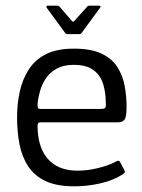

<svg xmlns="http://www.w3.org/2000/svg" viewBox="-20 -649 500 675"><path d="M40 -237Q40 -284 49.5 -327Q59 -370 81 -404.5Q103 -439 141.5 -458.5Q180 -478 240 -478Q301 -478 338 -460Q375 -442 393.5 -412Q412 -382 418.5 -346Q425 -310 425 -274Q425 -237 417.5 -228Q410 -219 395 -219H122Q119 -219 115.5 -217Q112 -215 112 -206Q112 -160 127 -124.5Q142 -89 173.5 -69Q205 -49 253 -49Q286 -49 322 -57.5Q358 -66 382 -78Q390 -83 395 -84Q400 -85 404 -76L417 -51Q420 -45 418.5 -42.5Q417 -40 411 -36Q379 -15 333.5 -4.5Q288 6 241 6Q179 6 140 -12.5Q101 -31 79 -64.5Q57 -98 48.5 -142Q40 -186 40 -237ZM352 -286Q352 -322 343 -352.5Q334 -383 309.5 -402Q285 -421 238 -421Q204 -421 180 -408Q156 -395 142 -374.5Q128 -354 121 -329.5Q114 -305 112 -283Q112 -273 113.5 -269.5Q115 -266 123 -266H335Q345 -266 349 -269Q353 -272 352 -286ZM217 -529Q213 -529 210 -532L144 -622Q143 -625 143.5 -627Q144 -629 147 -629H182Q187 -629 189 -626L233 -575Q237 -571 241 -575L287 -626Q289 -629 294 -629H329Q333 -629 333.5 -627Q334 -625 332 -622L266 -532Q264 -529 259 -529Z"/></svg>

Font: Glory Thin
Style: Regular
Weight: 400
Version: Version 1.011